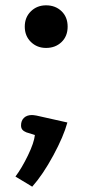

<svg xmlns="http://www.w3.org/2000/svg" viewBox="-20 -549 334 721"><path d="M73 -449Q73 -484 96 -506.5Q119 -529 153 -529Q188 -529 211 -507Q234 -485 234 -449Q234 -413 211 -391Q188 -369 153 -369Q119 -369 96 -391.5Q73 -414 73 -449ZM38 114Q62 82 85 34.5Q108 -13 111 -42L79 -52Q69 -56 64 -62Q59 -68 59 -78Q59 -96 70 -106.5Q81 -117 100 -117Q105 -117 117 -115L233 -89Q219 -37 180 35Q141 107 101 152Z"/></svg>

Font: Maitree SemiBold
Style: Regular
Weight: 600
Designer: CadsonDemak Team
Foundry: CadsonDemak
Version: Version 1.001